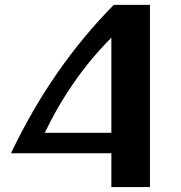

<svg xmlns="http://www.w3.org/2000/svg" viewBox="-20 -757 734 777"><path d="M430.7 0V-136.7H24.4Q188.5 -481.9 440.4 -737.3H586.9V0ZM430.7 -604.5Q269 -442.9 161.1 -219.7H430.7Z"/></svg>

Font: Klaudia
Style: Bold
Weight: 700
Designer: Wojciech Kalinowski "wmk69" (wmk69@o2.pl)
Foundry: Wojciech Kalinowski "wmk69" (wmk69@o2.pl)
Version: Version 3.1.0; 2021-05-10